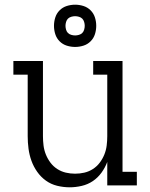

<svg xmlns="http://www.w3.org/2000/svg" viewBox="-20 -790 640 818"><path d="M277 8Q250 8 223.5 1.5Q197 -5 175.5 -20.5Q154 -36 138.5 -58Q123 -80 114 -105Q105 -130 101.5 -156.5Q98 -183 98 -210V-472H37V-530H163V-210Q163 -190 165.5 -170Q168 -150 175.5 -131.5Q183 -113 195 -97Q207 -81 224 -70Q241 -59 260.5 -54.5Q280 -50 300 -50Q320 -50 339.5 -54.5Q359 -59 376 -70Q393 -81 405 -97Q417 -113 424.5 -131.5Q432 -150 434.5 -170Q437 -190 437 -210V-472H377V-530H502V-58H563V0H437V-100Q428 -76 412.5 -54.5Q397 -33 375.5 -18.5Q354 -4 328 2Q302 8 277 8ZM300 -590Q282 -590 264.5 -595.5Q247 -601 234 -614Q221 -627 215.5 -644.5Q210 -662 210 -680Q210 -698 215.5 -715.5Q221 -733 234 -746Q247 -759 264.5 -764.5Q282 -770 300 -770Q318 -770 335.5 -764.5Q353 -759 366 -746Q379 -733 384.5 -715.5Q390 -698 390 -680Q390 -662 384.5 -644.5Q379 -627 366 -614Q353 -601 335.5 -595.5Q318 -590 300 -590ZM300 -639Q308 -639 316.5 -641.5Q325 -644 330.5 -649.5Q336 -655 338.5 -663.5Q341 -672 341 -680Q341 -688 338.5 -696.5Q336 -705 330.5 -710.5Q325 -716 316.5 -718.5Q308 -721 300 -721Q292 -721 283.5 -718.5Q275 -716 269.5 -710.5Q264 -705 261.5 -696.5Q259 -688 259 -680Q259 -672 261.5 -663.5Q264 -655 269.5 -649.5Q275 -644 283.5 -641.5Q292 -639 300 -639Z"/></svg>

Font: Iosevka Curly Slab LtEx
Style: Regular
Weight: 300
Width: 7
Monospace: yes
Designer: Belleve Invis
Foundry: Belleve Invis
Version: Version 11.1.0; ttfautohint (v1.8.3)